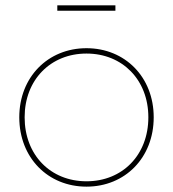

<svg xmlns="http://www.w3.org/2000/svg" viewBox="-20 -697 646 717"><path d="M194 -677V-657H411V-677ZM303 -517C159 -517 52 -409 52 -259C52 -108 159 0 303 0C447 0 554 -108 554 -259C554 -409 447 -517 303 -517ZM303 -497C437 -497 534 -399 534 -259C534 -118 437 -20 303 -20C169 -20 72 -118 72 -259C72 -399 169 -497 303 -497Z"/></svg>

Font: Montserrat Thin
Style: Regular
Weight: 250
Designer: Julieta Ulanovsky
Foundry: Julieta Ulanovsky
Version: Version 4.000